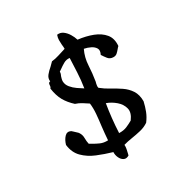

<svg xmlns="http://www.w3.org/2000/svg" viewBox="-179 -901 1016 1061"><g transform="rotate(-30 329.5 -370.0)"><path d="M594 -537Q591 -534 588 -531Q585 -528 582 -524Q574 -514 564 -505Q554 -496 538 -497Q518 -498 506.5 -512.5Q495 -527 485 -543Q497 -566 488.5 -581Q480 -596 461 -605.5Q442 -615 421 -619Q400 -576 397.5 -527Q395 -478 387 -429Q386 -425 384 -418Q383 -412 382 -405.5Q381 -399 383 -392Q409 -371 439.5 -354.5Q470 -338 498 -319Q526 -300 544 -272.5Q562 -245 562 -203Q555 -172 544.5 -145Q534 -118 515 -93Q492 -77 462.5 -70Q433 -63 403.5 -58.5Q374 -54 350 -47Q351 -34 348.5 -22Q346 -10 343 3Q342 6 341.5 9Q341 12 340 15Q322 26 307.5 19Q293 12 284.5 -6Q276 -24 277 -43Q229 -57 184 -75.5Q139 -94 107.5 -125.5Q76 -157 70 -208Q78 -236 94.5 -253.5Q111 -271 133 -260Q134 -260 141.5 -252.5Q149 -245 157.5 -237.5Q166 -230 167 -227Q178 -211 178 -190Q178 -169 182 -151Q186 -149 189 -147Q192 -145 196 -143Q216 -131 236.5 -122Q257 -113 284 -114Q285 -135 287.5 -156.5Q290 -178 292 -199Q297 -237 300 -273Q303 -309 299 -340Q282 -351 265 -362Q248 -373 226 -380Q194 -409 176 -441Q158 -473 151 -521Q157 -527 157 -534.5Q157 -542 159 -548.5Q161 -555 170 -556Q167 -577 181 -594Q195 -611 212 -625Q218 -631 223.5 -636.5Q229 -642 234 -647Q256 -649 281 -657Q306 -665 329 -672Q329 -679 328.5 -686Q328 -693 327 -700Q326 -715 326 -729Q326 -743 332 -760Q353 -763 369.5 -751Q386 -739 398 -719.5Q410 -700 416 -680Q467 -674 508.5 -658Q550 -642 574 -613Q598 -584 594 -537ZM447 -146Q474 -182 466.5 -212Q459 -242 433 -264.5Q407 -287 376 -298Q369 -256 364 -210Q359 -164 357 -118Q386 -117 407 -126Q428 -135 447 -146ZM328 -614Q308 -617 289.5 -606.5Q271 -596 255 -584Q252 -582 249 -580Q246 -578 243 -576Q243 -568 241 -562Q239 -556 236 -550Q234 -543 232 -536Q230 -529 230 -520Q231 -499 245.5 -481.5Q260 -464 279 -451Q298 -438 314 -428Q322 -478 324 -525Q326 -572 328 -614Z"/></g></svg>

Font: Yuji Mai
Style: Regular
Weight: 400
Designer: Kataoka Yuji
Foundry: Kinuta Font Factory
Version: Version 3.002